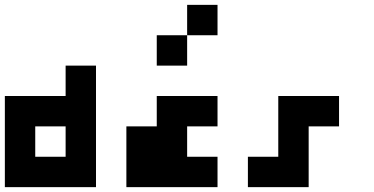

<svg xmlns="http://www.w3.org/2000/svg" viewBox="-20 -645 1540 790"><path d="M250 -250V-375H375V125H0V-250ZM125 -125V0H250V-125Z M875 -625V-500H750V-625ZM750 -500V-375H625V-500ZM875 -250V-125H750V0H875V125H500V-125H625V-250Z M1375 -250V-125H1250V125H1000V0H1125V-250Z"/></svg>

Font: Bytesized
Style: Regular
Weight: 400
Monospace: yes
Designer: baltdev
Version: Version 1.000